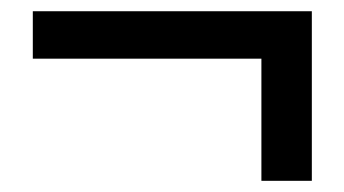

<svg xmlns="http://www.w3.org/2000/svg" viewBox="-20 -433 610 340"><path d="M442.9 -112.8V-329.1H38.1V-413.1H532.2V-112.8Z"/></svg>

Font: Source Han Sans CN Medium
Style: Regular
Weight: 500
Designer: Ryoko NISHIZUKA  (kana, bopomofo & ideographs); Paul D. Hunt (Latin, Greek & Cyrillic); Sandoll Communications , Soo-you
Foundry: Adobe
Version: Version 2.004;hotconv 1.0.118;makeotfexe 2.5.65603